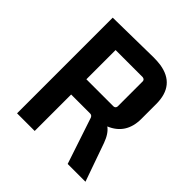

<svg xmlns="http://www.w3.org/2000/svg" viewBox="-170 -752 880 880"><g transform="rotate(45 270.0 -312.0)"><path d="M184.6 0V-236.3H307.6Q318.4 -236.3 323.2 -225.6Q323.2 -223.6 324.2 -222.7L398.4 0H513.7L448.2 -185.5Q431.6 -231.4 405.3 -250Q490.2 -285.2 491.2 -382.8V-481.4Q491.2 -603.5 377 -621.1Q355.5 -624 332 -624L70.3 -620.1V0ZM360.4 -524.4Q373 -522.5 374 -511.7V-347.7Q372.1 -335.9 360.4 -335H184.6V-524.4Z"/></g></svg>

Font: Gemunu Libre
Style: Bold
Weight: 700
Designer: Pushpananda Ekanayake, Sol Matas, Kosala Senevirathne
Foundry: Mooniak
Version: Version 1.001